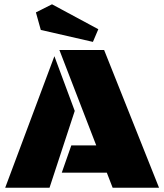

<svg xmlns="http://www.w3.org/2000/svg" viewBox="-20 -883 772 903"><path d="M509.8 0 482.4 -70.8H270.5L315.4 -199.2H432.6L259.3 -647.9H469.7L728 0ZM4.4 0 235.8 -618.7 331.5 -361.3 212.9 0ZM417 -686 171.9 -742.2 148.9 -824.7 224.6 -862.8 442.4 -745.6Z"/></svg>

Font: Black Ops One
Style: Regular
Weight: 400
Designer: James Grieshaber, Eben Sorkin
Foundry: Sorkin Type Co.
Version: Version 1.004; ttfautohint (v1.8.4.7-5d5b)